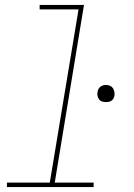

<svg xmlns="http://www.w3.org/2000/svg" viewBox="-20 -755 540 775"><path d="M8 0V-18H181L297 -717H140V-735H319L201 -18H358V0ZM408 -343Q399 -343 391.5 -345.5Q384 -348 379.5 -354.5Q375 -361 373.5 -369Q372 -377 374 -385Q375 -391 378 -396.5Q381 -402 386 -405.5Q391 -409 396.5 -410.5Q402 -412 408 -412Q416 -412 423.5 -409Q431 -406 435.5 -399.5Q440 -393 441.5 -385Q443 -377 442 -369Q441 -363 438 -357.5Q435 -352 430 -348.5Q425 -345 419 -344Q413 -343 408 -343Z"/></svg>

Font: Iosevka Curly Thin Oblique
Style: Regular
Weight: 100
Italic angle: -9°
Monospace: yes
Designer: Belleve Invis
Foundry: Belleve Invis
Version: Version 11.1.0; ttfautohint (v1.8.3)